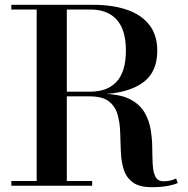

<svg xmlns="http://www.w3.org/2000/svg" viewBox="-20 -770 778 796"><path d="M27 -19.5H132V-730.5H27V-750H367Q446 -750 505.8 -729.8Q565.5 -709.5 598.8 -667.2Q632 -625 632 -560Q632 -474 577.2 -431.2Q522.5 -388.5 421.5 -380.5Q486 -377.5 523.8 -356.2Q561.5 -335 580 -302.5Q598.5 -270 604.8 -232Q611 -194 611.2 -156.2Q611.5 -118.5 613.2 -87.2Q615 -56 624.5 -37.2Q634 -18.5 658.5 -18.5Q674.5 -18.5 687.2 -21.8Q700 -25 710 -30L717 -11.5Q705 -5 676.8 0.5Q648.5 6 612 6Q558 6.5 530.5 -14Q503 -34.5 492.8 -68Q482.5 -101.5 481 -141.8Q479.5 -182 478.2 -222.2Q477 -262.5 467.2 -296Q457.5 -329.5 431 -350Q404.5 -370.5 352 -370.5H257V-19.5H362V0H27ZM354.5 -730.5H257V-390H354.5Q426.5 -390 464.2 -432.2Q502 -474.5 502 -560Q502 -645.5 464.2 -688Q426.5 -730.5 354.5 -730.5Z"/></svg>

Font: Bodoni* 11pt Medium
Style: Regular
Weight: 500
Version: Version 2.3